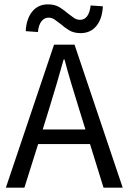

<svg xmlns="http://www.w3.org/2000/svg" viewBox="-20 -861 590 881"><path d="M92 0 155 -200H393L455 0H543L322 -656H228L7 0ZM176 -267 207 -367Q224 -422 240 -476.5Q256 -531 272 -588H276Q291 -531 307.5 -476.5Q324 -422 341 -367L372 -267ZM154 -714Q157 -746 170 -763Q183 -780 203 -780Q218 -780 231 -771Q244 -762 258 -751Q275 -736 296.5 -722.5Q318 -709 350 -709Q395 -709 422 -741.5Q449 -774 452 -832L396 -836Q388 -770 347 -770Q332 -770 319 -779Q306 -788 292 -799Q275 -814 253.5 -827.5Q232 -841 200 -841Q155 -841 128 -808Q101 -775 98 -718Z"/></svg>

Font: Codetta
Style: Regular
Weight: 400
Italic angle: -11°
Designer: Ulrich Proeller
Foundry: PROSA GmbH
Version: Version 2.00;September 29, 2018;FontCreator 11.5.0.2427 64-b